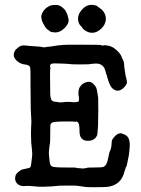

<svg xmlns="http://www.w3.org/2000/svg" viewBox="-20 -756 587 799"><path d="M107 -296Q107 -295 107 -294ZM402 -568Q405 -565 410 -567Q415 -569 430 -566Q445 -563 457 -554Q480 -536 486 -520Q487 -517 489 -512Q496 -501 496.5 -488Q497 -475 498.5 -468.5Q500 -462 501 -452Q502 -442 506 -428Q510 -414 507 -407Q504 -400 496 -392Q476 -372 457 -382Q457 -382 452 -385Q437 -394 426 -436Q425 -443 423.5 -444.5Q422 -446 419 -459Q411 -496 370 -491Q366 -491 359 -490Q352 -489 350 -488.5Q348 -488 313 -488Q278 -488 274.5 -489Q271 -490 236.5 -491.5Q202 -493 195.5 -491Q189 -489 188.5 -482.5Q188 -476 189 -477L190 -476Q187 -469 189 -365Q190 -345 195 -339Q200 -333 210 -332.5Q220 -332 221 -331Q222 -330 231.5 -330Q241 -330 245.5 -331Q250 -332 264 -332Q278 -332 282 -331Q286 -330 296.5 -331Q307 -332 308 -336Q309 -340 308.5 -349Q308 -358 307 -358.5Q306 -359 306.5 -371Q307 -383 310 -390Q320 -408 336 -413Q352 -418 359.5 -413.5Q367 -409 367 -408.5Q367 -408 372 -403Q377 -398 380 -392Q383 -386 385.5 -368.5Q388 -351 388.5 -349Q389 -347 389 -295L388 -235L387 -219Q386 -199 384 -193Q374 -170 346 -170Q311 -170 311 -209Q311 -244 303 -248Q297 -252 296 -250Q295 -248 294 -249Q291 -251 247 -250.5Q203 -250 197 -246Q191 -242 190 -237Q189 -232 189 -197.5Q189 -163 188 -160.5Q187 -158 186.5 -151.5Q186 -145 184 -131Q182 -117 187 -80Q189 -68 196 -63.5Q203 -59 250.5 -59Q298 -59 298.5 -58Q299 -57 302.5 -56.5Q306 -56 311 -56Q328 -54 329 -55Q330 -56 335.5 -56Q341 -56 342 -57.5Q343 -59 374.5 -59Q406 -59 412 -62Q424 -68 429 -93L436 -125Q436 -125 437 -125Q437 -125 440 -133.5Q443 -142 443.5 -148Q444 -154 444.5 -158.5Q445 -163 444.5 -163Q444 -163 446 -171Q448 -179 458.5 -189.5Q469 -200 478 -201Q487 -202 487 -201Q487 -200 492 -198.5Q497 -197 497.5 -196.5Q498 -196 504 -193Q524 -181 519 -135Q518 -128 517.5 -120.5Q517 -113 516 -109Q515 -105 511 -84Q507 -63 506 -63Q504 -63 498 -42Q484 16 424 22Q410 23 374 23Q338 23 335.5 22Q333 21 319 19.5Q305 18 300 17Q295 16 278.5 16.5Q262 17 246 16.5Q230 16 213 18Q196 20 187 20Q151 22 142.5 21Q134 20 124 19.5Q114 19 106 18Q98 17 88 18Q61 21 49 5Q43 -3 43 -12.5Q43 -22 44 -22Q45 -22 45 -25.5Q45 -29 48 -31Q48 -34 53.5 -38Q59 -42 61 -44Q63 -46 65.5 -47Q68 -48 68.5 -49Q69 -50 72.5 -50.5Q76 -51 78.5 -52Q81 -53 92.5 -55Q104 -57 106.5 -60.5Q109 -64 110.5 -79.5Q112 -95 113.5 -105Q115 -115 113 -132.5Q111 -150 110 -162Q108 -204 109.5 -227Q111 -250 110.5 -256Q110 -262 109 -281L108 -303L107 -399Q107 -402 107 -434Q107 -466 106 -472Q105 -486 84.5 -487.5Q64 -489 48 -505Q28 -525 45 -549Q47 -552 47.5 -551.5Q48 -551 54 -557Q66 -568 81 -567Q96 -566 102 -565Q108 -564 129.5 -563Q151 -562 156 -560Q166 -558 169 -559.5Q172 -561 181.5 -561.5Q191 -562 197.5 -563.5Q204 -565 214.5 -566Q225 -567 226 -567.5Q227 -568 232.5 -568Q238 -568 239.5 -569Q241 -570 321 -570Q401 -570 402 -568ZM263 -689V-690Q264 -690 263 -689ZM310 -656Q294 -690 326 -721Q347 -741 375 -734Q384 -732 384 -731Q384 -730 389.5 -726.5Q395 -723 399 -719.5Q403 -716 403 -717L412 -706Q428 -680 414 -653Q405 -636 385 -625Q359 -612 333 -630Q324 -636 322.5 -640Q321 -644 317 -647.5Q313 -651 310 -656ZM188 -732Q198 -736 213.5 -735.5Q229 -735 241 -724Q253 -713 252.5 -712Q252 -711 256 -704.5Q260 -698 261.5 -691Q263 -684 265 -677Q269 -663 254 -645Q229 -616 200 -622Q191 -623 189.5 -624.5Q188 -626 184 -629Q173 -635 165.5 -648Q158 -661 156.5 -665.5Q155 -670 154.5 -670Q154 -670 153.5 -675.5Q153 -681 152 -683Q151 -685 153 -694Q161 -720 188 -732Z"/></svg>

Font: TT2020 Style E
Style: Regular
Weight: 400
Version: Version 00.2